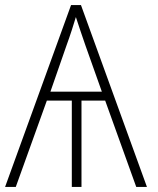

<svg xmlns="http://www.w3.org/2000/svg" viewBox="-20 -734 620 754"><path d="M298 -714 557 0H515L393 -339H300V0H262V-339H164L42 0H0L259 -714ZM278 -667Q271 -644 262 -616Q253 -588 241 -555L178 -374H380L315 -557Q305 -586 295.5 -614Q286 -642 278 -667Z"/></svg>

Font: Noto Sans Disp ExtLt
Style: Regular
Weight: 200
Designer: Monotype Design Team
Foundry: Monotype Imaging Inc.
Version: Version 2.000;GOOG;noto-source:20170915:90ef993387c0